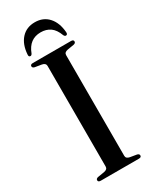

<svg xmlns="http://www.w3.org/2000/svg" viewBox="-223 -933 796 989"><g transform="rotate(-30 175.0 -438.5)"><path d="M230.5 -50.5Q230.5 -34 252 -30L291 -23.5Q303.5 -20.5 303.5 -11Q303.5 0 288.5 0H62Q46.5 0 46.5 -11Q46.5 -20.5 59 -23.5L98.5 -30Q120 -34 120 -50.5V-649.5Q120 -666 98.5 -670L59 -676.5Q46.5 -679.5 46.5 -689Q46.5 -700 62 -700H288.5Q303.5 -700 303.5 -689Q303.5 -679.5 291 -676.5L252 -670Q230.5 -666 230.5 -649.5ZM175 -817Q107 -817 80.5 -746Q76 -737 69.5 -737Q58.5 -737 60 -751.5Q64 -810 94.5 -843.5Q125 -877 175 -877Q224.5 -877 255 -843.5Q285.5 -810 290 -751.5Q291 -737 280 -737Q273.5 -737 269 -746Q255 -784 231.5 -800.5Q208 -817 175 -817Z"/></g></svg>

Font: Fraunces 72pt
Style: Regular
Weight: 400
Version: Version 1.000;[0bf87f6ff]